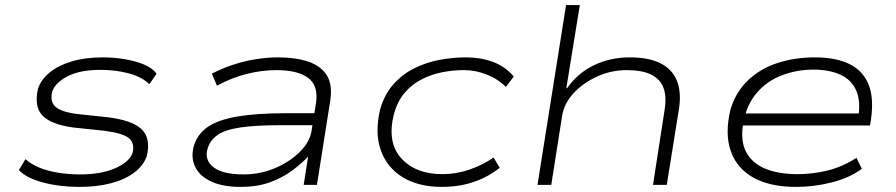

<svg xmlns="http://www.w3.org/2000/svg" viewBox="-20 -725 3513 753"><path d="M291 8Q213 8 148 -9.5Q83 -27 54 -58L80 -101Q101 -81 134.5 -67.5Q168 -54 209 -47.5Q250 -41 294 -41Q377 -41 432.5 -65.5Q488 -90 500 -126Q509 -162 487 -182Q465 -202 391 -212L267 -225Q180 -237 146.5 -272Q113 -307 129 -377Q141 -413 174.5 -440.5Q208 -468 260.5 -484Q313 -500 382 -500Q427 -500 468.5 -493Q510 -486 543.5 -472.5Q577 -459 594 -436L566 -395Q534 -425 482.5 -438Q431 -451 375 -451Q293 -451 244.5 -425.5Q196 -400 185 -366Q175 -327 197.5 -306.5Q220 -286 282 -278L404 -265Q499 -253 535.5 -218Q572 -183 556 -114Q544 -77 507.5 -49Q471 -21 416 -6.5Q361 8 291 8Z M924 8Q853 8 807.5 -13.5Q762 -35 745 -71.5Q728 -108 740 -152Q754 -199 794.5 -227Q835 -255 910.5 -268Q986 -281 1103 -281H1229L1221 -234H1082Q982 -234 922 -225Q862 -216 833 -195.5Q804 -175 794 -142Q781 -97 817.5 -69Q854 -41 934 -41Q1001 -41 1059.5 -66Q1118 -91 1157 -130.5Q1196 -170 1202 -213L1219 -319Q1230 -389 1188.5 -419.5Q1147 -450 1065 -450Q1007 -450 947.5 -435Q888 -420 831 -389L811 -436Q849 -456 892.5 -470.5Q936 -485 981.5 -492.5Q1027 -500 1070 -500Q1139 -500 1188.5 -483.5Q1238 -467 1261.5 -430Q1285 -393 1275 -329L1223 0H1171L1189 -115L1193 -116Q1166 -86 1127 -57Q1088 -28 1038.5 -10Q989 8 924 8Z M1713 8Q1622 8 1560 -29.5Q1498 -67 1473.5 -135.5Q1449 -204 1471 -297Q1488 -355 1522.5 -394Q1557 -433 1603.5 -456.5Q1650 -480 1702.5 -490Q1755 -500 1805 -500Q1867 -500 1915 -481.5Q1963 -463 1995 -425L1964 -384Q1932 -416 1888 -433Q1844 -450 1800 -450Q1756 -450 1713.5 -441.5Q1671 -433 1633 -413.5Q1595 -394 1567 -361Q1539 -328 1525 -278Q1497 -167 1553.5 -104.5Q1610 -42 1715 -42Q1770 -42 1821.5 -60Q1873 -78 1916 -107L1940 -67Q1910 -43 1874 -26Q1838 -9 1798 -0.5Q1758 8 1713 8Z M2088 0 2200 -705H2254L2201 -379H2204Q2245 -438 2309 -469Q2373 -500 2450 -500Q2523 -500 2569 -477.5Q2615 -455 2634 -410Q2653 -365 2643 -299L2595 0H2541L2586 -291Q2595 -345 2582.5 -379.5Q2570 -414 2534.5 -432Q2499 -450 2438 -450Q2376 -450 2321 -424.5Q2266 -399 2229.5 -359.5Q2193 -320 2185 -273L2142 0Z M3101 8Q3001 8 2935.5 -28Q2870 -64 2846 -132.5Q2822 -201 2845 -296Q2866 -365 2914 -410.5Q2962 -456 3029.5 -478Q3097 -500 3176 -500Q3257 -500 3310 -474.5Q3363 -449 3385.5 -396Q3408 -343 3396 -257L3392 -233H2871L2878 -280H3376L3345 -258Q3357 -327 3338 -370Q3319 -413 3275 -432.5Q3231 -452 3170 -452Q3106 -452 3047.5 -430Q2989 -408 2949 -362Q2909 -316 2896 -247L2895 -242Q2883 -175 2905.5 -130.5Q2928 -86 2980 -64Q3032 -42 3109 -42Q3166 -42 3224.5 -56Q3283 -70 3339 -106L3360 -63Q3313 -28 3243.5 -10Q3174 8 3101 8Z"/></svg>

Font: Nunito Sans 7pt Expanded ExtraLight
Style: Italic
Weight: 250
Width: 7
Italic angle: -9°
Designer: Vernon Adams
Foundry: Vernon Adams
Version: Version 3.101;gftools[0.9.27]